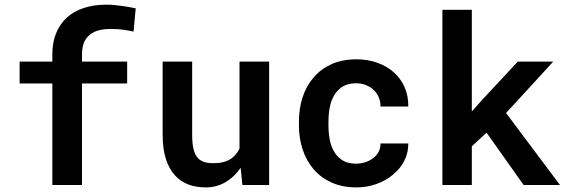

<svg xmlns="http://www.w3.org/2000/svg" viewBox="-20 -792 2440 822"><path d="M204.1 0H331.1V-434.6H524.4V-528.3H331.1V-559.1Q331.1 -584.5 337.6 -604.2Q344.2 -624 357.9 -637.2Q372.1 -652.3 396 -660.2Q419.9 -668 453.6 -668Q484.9 -668 509 -664.6Q533.2 -661.1 551.8 -656.7L561 -756.3Q545.4 -759.8 530.8 -762.2Q516.1 -764.6 501.5 -766.6Q485.4 -769 469 -770.5Q452.6 -772 435.1 -772Q382.3 -772 339.6 -758.1Q296.9 -744.1 266.6 -717.3Q236.8 -689.9 220.5 -650.4Q204.1 -610.8 204.1 -559.1V-528.3H64V-434.6H204.1Z M1017.6 0H1132.3V-528.3H1005.4V-155.8Q999 -142.6 989.7 -131.3Q980.5 -120.1 968.8 -112.3Q954.6 -103 935.8 -98.1Q917 -93.3 893.6 -93.3Q869.1 -93.3 852.1 -99.1Q835 -105 823.7 -119.6Q813 -133.3 807.9 -156.7Q802.7 -180.2 802.7 -214.4V-528.3H676.3V-215.3Q676.3 -155.8 689.7 -113Q703.1 -70.3 727.5 -43Q751.5 -15.1 785.6 -2.4Q819.8 10.3 860.8 10.3Q907.2 10.3 945.6 -12.2Q983.9 -34.7 1010.3 -73.7Z M1504.4 -91.3Q1469.7 -91.3 1447 -105.2Q1424.3 -119.1 1411.1 -142.1Q1397 -165 1391.6 -194.6Q1386.2 -224.1 1386.2 -255.9V-271.5Q1386.2 -302.7 1391.8 -332.3Q1397.5 -361.8 1411.1 -384.8Q1424.8 -407.7 1447.3 -421.6Q1469.7 -435.5 1503.9 -435.5Q1527.3 -435.5 1546.9 -427.7Q1566.4 -419.9 1580.6 -406.2Q1594.2 -393.1 1601.8 -374.8Q1609.4 -356.4 1608.9 -335.9H1728Q1728.5 -381.3 1712.2 -418.7Q1695.8 -456.1 1666 -482.4Q1636.2 -508.8 1595.2 -523.4Q1554.2 -538.1 1505.9 -538.1Q1444.8 -538.1 1398.9 -517.1Q1353 -496.1 1322.3 -460Q1291 -423.3 1275.4 -375Q1259.8 -326.7 1259.8 -271.5V-255.9Q1259.8 -200.7 1275.6 -152.3Q1291.5 -104 1322.3 -67.9Q1353 -31.7 1399.2 -10.7Q1445.3 10.3 1506.3 10.3Q1551.3 10.3 1591.6 -4.2Q1631.8 -18.6 1662.1 -43.9Q1692.9 -68.8 1710.7 -103.3Q1728.5 -137.7 1728 -177.7H1608.9Q1609.4 -158.2 1601.1 -142.3Q1592.8 -126.5 1578.1 -115.2Q1563.5 -104 1544.4 -97.7Q1525.4 -91.3 1504.4 -91.3Z M2063 -224.1 2221.7 0H2377.4L2146.5 -308.1L2348.6 -528.3H2196.8L2044.9 -365.2L2000 -314.9V-750H1874V0H2000V-165.5Z"/></svg>

Font: Roboto Mono SemiBold
Style: Regular
Weight: 600
Monospace: yes
Designer: Google
Version: Version 3.000